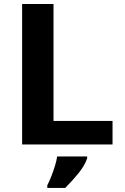

<svg xmlns="http://www.w3.org/2000/svg" viewBox="-20 -717 622 953"><path d="M538.6 0H89.8V-697.3H245.6V-116.7H538.6ZM412.6 59.6V69.3Q400.4 104.5 370.6 141.6Q340.8 178.7 303.7 215.8H214.8V202.6Q224.6 183.6 234.9 157.5Q245.1 131.3 253.2 105Q261.2 78.6 263.7 59.6Z"/></svg>

Font: Lunasima
Style: Bold
Weight: 700
Designer: The DocRepair Project, Monotype Design Team
Foundry: Google
Version: Version 2.009